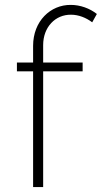

<svg xmlns="http://www.w3.org/2000/svg" viewBox="-20 -763 415 783"><path d="M270 -703C300 -703 331 -691 356 -672L375 -706C346 -729 307 -743 269 -743C186 -744 115 -677 115 -576V-508H49V-472H115V0H156V-472H317V-508H156V-579C156 -653 206 -704 270 -703Z"/></svg>

Font: Montserrat ExtraLight
Style: Regular
Weight: 250
Designer: Julieta Ulanovsky
Foundry: Julieta Ulanovsky
Version: Version 4.000